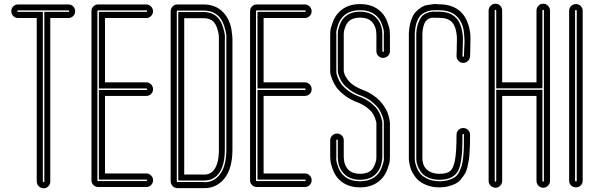

<svg xmlns="http://www.w3.org/2000/svg" viewBox="-20 -816 3215 1035"><path d="M215 199Q205 199 196.5 194Q188 189 183 180.5Q178 172 178 162V-719H77Q62 -719 51.5 -729.5Q41 -740 41 -755.5Q41 -771 51.5 -781.5Q62 -792 77 -792H349Q364 -792 374.5 -781.5Q385 -771 385 -755.5Q385 -740 374.5 -729.5Q364 -719 349 -719H251V162Q251 178 240.5 188.5Q230 199 215 199ZM77 -760Q73 -760 73 -756Q73 -752 77 -752H211V162Q211 166 215 166Q219 166 219 162V-752H349Q353 -752 353 -756Q353 -760 349 -760Z M769 192H509Q494 192 483.5 181.5Q473 171 473 156V-756Q473 -771 483.5 -781.5Q494 -792 509 -792H769Q779 -792 787 -787Q795 -782 800 -773.5Q805 -765 805 -756Q805 -741 794.5 -730Q784 -719 769 -719H546V-372H769Q784 -372 794.5 -361Q805 -350 805 -335Q805 -320 794.5 -309.5Q784 -299 769 -299H546V119H769Q784 119 794.5 130Q805 141 805 156Q805 171 794.5 181.5Q784 192 769 192ZM509 -760Q505 -760 505 -756V156Q505 160 509 160H769Q773 160 773 156Q773 152 769 152H513V-331H769Q773 -331 773 -335Q773 -339 769 -339H513V-752H769Q773 -752 773 -756Q773 -760 769 -760Z M1084 198Q1080 198 1076 198H937Q921 198 910.5 187Q900 176 900 161V-755Q900 -770 910.5 -781Q921 -792 937 -792H1078Q1143 -792 1184 -749Q1201 -731 1212.5 -706Q1224 -681 1227.5 -658Q1231 -635 1232 -623Q1233 -611 1233 -602V-9Q1233 109 1174 163Q1135 198 1084 198ZM937 -759Q933 -759 933 -755V161Q933 165 937 165H1078Q1081 166 1084 166Q1123 166 1152 139Q1200 95 1200 -9V-603Q1201 -613 1200 -627.5Q1199 -642 1189 -674.5Q1179 -707 1160 -727Q1129 -759 1078 -759ZM1084 157Q1081 157 1079 157H1078H941V-751H1078Q1126 -751 1154 -721Q1172 -702 1181.5 -671.5Q1191 -641 1192 -627Q1193 -613 1192 -604V-603V-9Q1192 91 1147 133Q1120 157 1084 157ZM973 125H1078Q1080 125 1083 125H1084Q1107 125 1125 109Q1160 77 1160 -9V-603Q1160 -604 1160 -605Q1160 -613 1159.5 -624.5Q1159 -636 1151.5 -660.5Q1144 -685 1131 -699Q1112 -718 1078 -718H973Z M1624 192H1364Q1349 192 1338.5 181.5Q1328 171 1328 156V-756Q1328 -771 1338.5 -781.5Q1349 -792 1364 -792H1624Q1634 -792 1642 -787Q1650 -782 1655 -773.5Q1660 -765 1660 -756Q1660 -741 1649.5 -730Q1639 -719 1624 -719H1401V-372H1624Q1639 -372 1649.5 -361Q1660 -350 1660 -335Q1660 -320 1649.5 -309.5Q1639 -299 1624 -299H1401V119H1624Q1639 119 1649.5 130Q1660 141 1660 156Q1660 171 1649.5 181.5Q1639 192 1624 192ZM1364 -760Q1360 -760 1360 -756V156Q1360 160 1364 160H1624Q1628 160 1628 156Q1628 152 1624 152H1368V-331H1624Q1628 -331 1628 -335Q1628 -339 1624 -339H1368V-752H1624Q1628 -752 1628 -756Q1628 -760 1624 -760Z M1921 194Q1848 194 1805 149Q1785 128 1774 98Q1763 68 1761.5 54Q1760 40 1760 29V-60Q1760 -75 1771 -85.5Q1782 -96 1797 -96Q1812 -96 1822.5 -85.5Q1833 -75 1833 -60V31Q1834 74 1858 99Q1880 121 1921 121Q1962 121 1984 99Q1995 87 2001.5 68.5Q2008 50 2008.5 42Q2009 34 2009 29V-150Q2009 -154 2008 -159.5Q2007 -165 2001.5 -180Q1996 -195 1986.5 -208.5Q1977 -222 1956.5 -237.5Q1936 -253 1908 -264Q1867 -279 1837 -302.5Q1807 -326 1793 -346Q1779 -366 1770.5 -388.5Q1762 -411 1761 -420Q1760 -429 1760 -435V-628Q1760 -637 1761 -650.5Q1762 -664 1773.5 -696Q1785 -728 1806 -749Q1849 -794 1921 -794Q1994 -794 2037 -749Q2057 -728 2068 -698Q2079 -668 2080.5 -654Q2082 -640 2082 -629V-540Q2082 -525 2071 -514.5Q2060 -504 2045 -504Q2030 -504 2019.5 -514.5Q2009 -525 2009 -540V-631Q2008 -674 1984 -699Q1963 -721 1921 -721Q1880 -721 1858 -699Q1847 -687 1840.5 -668.5Q1834 -650 1833.5 -642Q1833 -634 1833 -629V-435Q1833 -433 1833.5 -430.5Q1834 -428 1836 -420.5Q1838 -413 1842 -405.5Q1846 -398 1853.5 -387.5Q1861 -377 1871 -368Q1881 -359 1897.5 -349.5Q1914 -340 1934 -332Q1964 -321 1988 -305Q2012 -289 2027 -273Q2042 -257 2053.5 -238.5Q2065 -220 2070 -206.5Q2075 -193 2078 -178.5Q2081 -164 2081.5 -158.5Q2082 -153 2082 -150V28Q2082 37 2081 50.5Q2080 64 2068.5 96Q2057 128 2036 149Q1993 194 1921 194ZM1793 -60V29Q1792 37 1793 48Q1794 59 1803 84.5Q1812 110 1829 127Q1862 161 1921 161Q1979 161 2013 127Q2030 109 2039 83.5Q2048 58 2049 46.5Q2050 35 2049 29V-150Q2049 -155 2048.5 -163Q2048 -171 2041 -191Q2034 -211 2022 -229Q2010 -247 1984 -268Q1958 -289 1922 -302Q1889 -314 1864.5 -332.5Q1840 -351 1828.5 -366.5Q1817 -382 1810 -399.5Q1803 -417 1802 -423.5Q1801 -430 1801 -435V-629Q1801 -636 1801.5 -646.5Q1802 -657 1811 -681Q1820 -705 1835 -721Q1866 -753 1921 -753Q1976 -753 2007 -721Q2041 -687 2041 -631V-540Q2041 -536 2045 -536Q2049 -536 2049 -540V-629Q2050 -637 2049 -648Q2048 -659 2039 -684.5Q2030 -710 2013 -727Q1980 -761 1921 -761Q1863 -761 1829 -727Q1812 -709 1803 -683.5Q1794 -658 1793 -646.5Q1792 -635 1793 -629V-435Q1793 -430 1793.5 -423Q1794 -416 1801 -397.5Q1808 -379 1820 -362.5Q1832 -346 1858 -326.5Q1884 -307 1920 -294Q1953 -282 1977.5 -262.5Q2002 -243 2014 -226Q2026 -209 2032.5 -189.5Q2039 -170 2040 -162.5Q2041 -155 2041 -150V29Q2041 31 2041 35.5Q2041 40 2039 51.5Q2037 63 2034 74Q2031 85 2024 98Q2017 111 2007 121Q1976 153 1921 153Q1866 153 1835 121Q1801 87 1801 31V29V-60Q1801 -64 1797 -64Q1793 -64 1793 -60Z M2349 194Q2316 194 2289 185Q2262 176 2245 163.5Q2228 151 2215.5 133.5Q2203 116 2197 101Q2191 86 2188 70.5Q2185 55 2184.5 49Q2184 43 2184 40V-635Q2184 -636 2184 -637Q2186 -675 2195.5 -704.5Q2205 -734 2219 -749.5Q2233 -765 2250.5 -776Q2268 -787 2284 -789Q2300 -791 2315 -793.5Q2330 -796 2339 -793Q2344 -793 2346 -793Q2425 -793 2469 -747Q2493 -721 2505 -682Q2517 -643 2516 -609Q2515 -575 2515 -542Q2514 -521 2514 -513.5Q2514 -506 2511 -499.5Q2508 -493 2503 -488Q2498 -483 2491.5 -480Q2485 -477 2477 -477Q2462 -477 2451.5 -488Q2441 -499 2441 -514Q2441 -523 2442 -546Q2442 -572 2443 -598.5Q2444 -625 2437.5 -653Q2431 -681 2416 -697Q2394 -720 2346 -720Q2343 -720 2336 -720Q2325 -720 2314.5 -720.5Q2304 -721 2294 -716.5Q2284 -712 2276.5 -703.5Q2269 -695 2263.5 -677.5Q2258 -660 2257 -634V40Q2257 44 2257.5 48.5Q2258 53 2260 61.5Q2262 70 2265.5 77.5Q2269 85 2276 93Q2283 101 2292.5 107Q2302 113 2316.5 117Q2331 121 2349 121Q2388 121 2406 106.5Q2424 92 2432.5 48Q2441 4 2441 -90Q2441 -105 2451.5 -115.5Q2462 -126 2477 -126Q2492 -126 2503 -115.5Q2514 -105 2514 -90Q2514 -59 2513.5 -43Q2513 -27 2511.5 1.5Q2510 30 2507.5 46Q2505 62 2499.5 85.5Q2494 109 2485.5 122Q2477 135 2464.5 150.5Q2452 166 2436 174Q2420 182 2398 188Q2376 194 2349 194ZM2323 -761Q2305 -761 2290 -757Q2275 -753 2257.5 -741.5Q2240 -730 2229 -703Q2218 -676 2216 -635V40Q2216 46 2217 55Q2218 64 2225.5 84.5Q2233 105 2246 120.5Q2259 136 2286 148.5Q2313 161 2349 161Q2376 161 2396 155Q2416 149 2430.5 140Q2445 131 2454.5 112.5Q2464 94 2469 76.5Q2474 59 2477 29.5Q2480 0 2480.5 -25Q2481 -50 2481 -90Q2481 -94 2477 -94Q2473 -94 2473 -90Q2473 -34 2471 1Q2469 36 2462 68Q2455 100 2441.5 117Q2428 134 2405.5 143.5Q2383 153 2349 153Q2315 153 2289 141.5Q2263 130 2250 112Q2237 94 2230.5 76Q2224 58 2224 40V-635Q2226 -670 2235.5 -694Q2245 -718 2256 -729.5Q2267 -741 2284.5 -747Q2302 -753 2312 -753Q2322 -753 2337 -753Q2344 -753 2346 -753Q2408 -753 2439 -719Q2458 -699 2467 -666Q2476 -633 2475.5 -603Q2475 -573 2474 -544Q2473 -523 2473 -514Q2473 -510 2477 -510Q2481 -510 2481 -514Q2481 -522 2482 -544Q2484 -572 2484 -589.5Q2484 -607 2481.5 -635.5Q2479 -664 2470 -686Q2461 -708 2445 -725Q2411 -761 2346 -761Q2344 -761 2338 -761Q2329 -761 2323 -761Z M2872 159V-299H2687V159Q2687 174 2676.5 185Q2666 196 2651 196Q2636 196 2625 185Q2614 174 2614 159V-759Q2614 -774 2625 -785Q2636 -796 2651 -796Q2666 -796 2676.5 -785Q2687 -774 2687 -759V-372H2872V-759Q2872 -774 2882.5 -785Q2893 -796 2908 -796Q2923 -796 2934 -785Q2945 -774 2945 -759V159Q2945 174 2934 185Q2923 196 2908 196Q2893 196 2882.5 185Q2872 174 2872 159ZM2655 -332H2904V159Q2904 163 2908 163Q2912 163 2912 159V-759Q2912 -763 2908 -763Q2904 -763 2904 -759V-340H2655V-759Q2655 -763 2651 -763Q2647 -763 2647 -759V159Q2647 163 2651 163Q2655 163 2655 159Z M3048 158V-758Q3048 -773 3058.5 -783.5Q3069 -794 3084.5 -794Q3100 -794 3110.5 -783.5Q3121 -773 3121 -758V158Q3121 173 3110.5 183.5Q3100 194 3084.5 194Q3069 194 3058.5 183.5Q3048 173 3048 158ZM3080 -758V158Q3080 162 3084.5 162Q3089 162 3089 158V-758Q3089 -762 3084.5 -762Q3080 -762 3080 -758Z"/></svg>

Font: Soda Fountain
Style: Inline
Weight: 400
Version: Version 1.0